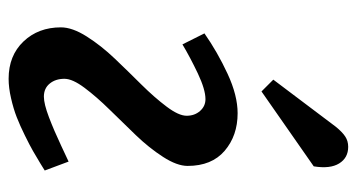

<svg xmlns="http://www.w3.org/2000/svg" viewBox="-214 -612 839 452"><g transform="rotate(90 206.0 -385.5)"><path d="M277.8 -755.9Q290.5 -771.5 301 -778.3Q311.5 -785.2 325.2 -785.2Q351.1 -785.2 364.3 -763.9Q377.4 -742.7 371.1 -704.1L194.8 -581.1L167 -608.9ZM58.1 -446.8Q102.1 -477.5 153.1 -501.2Q204.1 -524.9 246.1 -524.9Q298.8 -524.9 334.5 -494.4Q370.1 -463.9 370.1 -407.2Q370.1 -382.3 348.9 -349.4Q327.6 -316.4 297.6 -285.2Q267.6 -253.9 237.5 -223.4Q207.5 -192.9 186.3 -164.6Q165 -136.2 165 -117.2Q165 -96.2 176.3 -82.5Q187.5 -68.8 207 -68.8Q224.1 -68.8 255.6 -80.8Q287.1 -92.8 322.3 -109.4Q357.4 -126 359.9 -127L380.9 -70.8Q380.4 -70.3 364.3 -60.5Q348.1 -50.8 335 -43.2Q321.8 -35.6 298.6 -24.2Q275.4 -12.7 255.4 -4.9Q235.4 2.9 210.7 8.5Q186 14.2 165 14.2Q110.4 14.2 77.1 -20.8Q43.9 -55.7 43.9 -108.9Q43.9 -135.7 65.4 -169.7Q86.9 -203.6 117.4 -235.6Q147.9 -267.6 178.5 -298.3Q209 -329.1 230.5 -357.7Q252 -386.2 252 -404.8Q252 -423.8 240.7 -436.5Q229.5 -449.2 212.9 -449.2Q190.4 -449.2 152.3 -431.2Q114.3 -413.1 84 -395Z"/></g></svg>

Font: Literata Book SemiBold
Style: Italic
Weight: 600
Italic angle: -3°
Designer: Latin by Veronika Burian and Jose Scaglione. Greek by Irene Vlachou. Cyrillic by Vera Evstafieva
Foundry: TypeTogether
Version: Version 1.003;PS 001.003;hotconv 1.0.88;makeotf.lib2.5.64775